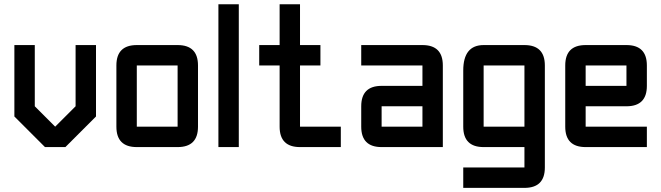

<svg xmlns="http://www.w3.org/2000/svg" viewBox="-20 -704 3165 919"><path d="M341.8 -488.3H439.5V-146.5L293 0H195.3L48.8 -146.5V-488.3H146.5V-195.3L244.1 -97.7L341.8 -195.3Z M830.1 0H634.8Q537.1 0 537.1 -97.7V-390.6Q537.1 -488.3 634.8 -488.3H830.1Q927.7 -488.3 927.7 -390.6V-97.7Q927.7 0 830.1 0ZM830.1 -97.7V-390.6H634.8V-97.7Z M1025.4 -683.6H1123V0H1025.4Z M1416 0Q1318.4 0 1318.4 -97.7V-390.6H1220.7V-488.3H1318.4V-683.6H1416V-488.3H1513.7V-390.6H1416V-97.7H1611.3V0Z M2099.6 0H1806.6Q1709 0 1709 -97.7V-195.3Q1709 -293 1806.6 -293H2002V-390.6H1709V-488.3H2002Q2099.6 -488.3 2099.6 -390.6ZM1806.6 -97.7H2002V-195.3H1806.6Z M2490.2 195.3H2197.3V97.7H2490.2V0H2294.9Q2197.3 0 2197.3 -97.7V-366.2Q2197.3 -488.3 2294.9 -488.3H2490.2Q2587.9 -488.3 2587.9 -390.6V97.7Q2587.9 195.3 2490.2 195.3ZM2294.9 -97.7H2490.2V-390.6H2294.9Z M2783.2 -488.3H2978.5Q3076.2 -488.3 3076.2 -390.6V-293Q3076.2 -195.3 2978.5 -195.3H2783.2V-97.7H3076.2V0H2783.2Q2685.5 0 2685.5 -97.7V-390.6Q2685.5 -488.3 2783.2 -488.3ZM2978.5 -390.6H2783.2V-293H2978.5Z"/></svg>

Font: BabelStone Runic Norn
Style: Regular
Weight: 400
Designer: Andrew West
Foundry: BabelStone
Version: Version 3.002 March 14, 2022